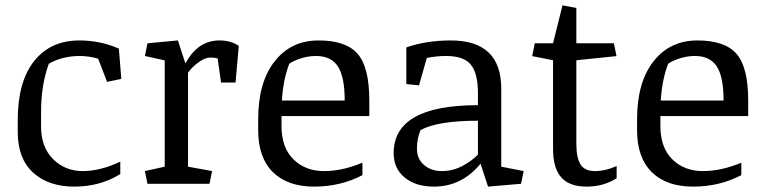

<svg xmlns="http://www.w3.org/2000/svg" viewBox="-20 -693 2880 724"><path d="M46.9 -194.8V-240.2Q46.9 -384.8 108.6 -462.6Q170.4 -540.5 279.3 -540.5Q357.4 -540.5 428.2 -509.8L437.5 -395.5L383.8 -384.3L350.1 -471.7Q315.4 -481.9 281.2 -481.9Q214.8 -481.9 164.1 -452.6Q134.8 -372.6 134.8 -269.5V-216.3Q134.8 -138.2 180.2 -93Q225.6 -47.9 292 -47.9Q358.4 -47.9 433.6 -83.5V-36.6Q357.4 10.7 260.3 10.7Q162.6 10.7 104.7 -42.2Q46.9 -95.2 46.9 -194.8Z M807.6 -540.5Q850.6 -540.5 880.4 -520L868.2 -381.8H813.5L800.8 -472.2Q791 -476.1 772.5 -476.1Q753.9 -476.1 729 -458.3Q704.1 -440.4 689 -418.9V-64.5L779.8 -47.9L770 0H536.1L526.4 -47.9L601.1 -64.5V-465.3L526.4 -481.9L536.1 -529.8L650.9 -540.5L679.2 -453.6Q725.6 -540.5 807.6 -540.5Z M1279.8 -314Q1279.8 -402.8 1254.2 -442.4Q1228.5 -481.9 1171.9 -481.9Q1143.1 -481.9 1115.2 -473.1Q1087.4 -464.4 1070.8 -452.6Q1047.9 -393.6 1043 -314ZM953.6 -202.1V-242.7Q953.6 -382.8 1015.6 -461.7Q1077.6 -540.5 1181.2 -540.5Q1284.7 -540.5 1328.6 -490Q1372.6 -439.5 1372.6 -314V-255.4H1041.5V-218.3Q1041.5 -136.2 1086.7 -92Q1131.8 -47.9 1201.7 -47.9Q1271.5 -47.9 1346.7 -79.6V-32.7Q1264.6 10.7 1164.6 10.7Q1064.5 10.7 1009 -43.9Q953.6 -98.6 953.6 -202.1Z M1782.2 -237.8Q1630.9 -237.8 1565.9 -202.6Q1552.2 -170.9 1552.2 -132.3Q1552.2 -93.8 1579.1 -70.8Q1606 -47.9 1646 -47.9Q1686 -47.9 1721.7 -66.2Q1757.3 -84.5 1782.2 -109.9ZM1464.4 -115.7Q1464.4 -296.4 1782.2 -296.4V-342.8Q1782.2 -416 1755.6 -449Q1729 -481.9 1662.6 -481.9Q1626 -481.9 1589.4 -474.6L1560.1 -371.1L1512.2 -376V-514.2Q1587.4 -540.5 1679.7 -540.5Q1870.1 -540.5 1870.1 -358.9V-64.5L1954.6 -47.9L1944.8 0L1820.3 10.7L1792 -75.7Q1721.2 10.7 1616.2 10.7Q1547.9 10.7 1506.1 -23.4Q1464.4 -57.6 1464.4 -115.7Z M2065.4 -131.8V-465.8L1986.8 -481.4L1996.6 -529.8H2065.4L2101.1 -672.9L2153.3 -663.1V-529.8H2294.9L2304.7 -481.4L2153.3 -465.8V-150.9Q2153.3 -99.1 2168.7 -73.5Q2184.1 -47.9 2223.6 -47.9Q2263.2 -47.9 2305.2 -66.9V-21Q2256.3 10.7 2191.9 10.7Q2127 10.7 2096.2 -24.4Q2065.4 -59.6 2065.4 -131.8Z M2708.5 -314Q2708.5 -402.8 2682.9 -442.4Q2657.2 -481.9 2600.6 -481.9Q2571.8 -481.9 2543.9 -473.1Q2516.1 -464.4 2499.5 -452.6Q2476.6 -393.6 2471.7 -314ZM2382.3 -202.1V-242.7Q2382.3 -382.8 2444.3 -461.7Q2506.3 -540.5 2609.9 -540.5Q2713.4 -540.5 2757.3 -490Q2801.3 -439.5 2801.3 -314V-255.4H2470.2V-218.3Q2470.2 -136.2 2515.4 -92Q2560.5 -47.9 2630.4 -47.9Q2700.2 -47.9 2775.4 -79.6V-32.7Q2693.4 10.7 2593.3 10.7Q2493.2 10.7 2437.7 -43.9Q2382.3 -98.6 2382.3 -202.1Z"/></svg>

Font: NoticiaText-Regular
Style: Regular
Weight: 400
Designer: JM Sole
Foundry: JM Sole
Version: Version 1.003